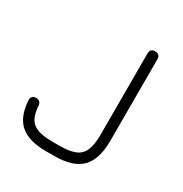

<svg xmlns="http://www.w3.org/2000/svg" viewBox="-153 -761 836 877"><g transform="rotate(30 265.0 -322.0)"><path d="M212 0Q120 0 75.2 -38.5Q30.5 -77 25 -161Q24 -174 30.5 -181.2Q37 -188.5 50.5 -188.5Q75.5 -188.5 77.5 -162Q81.5 -100 111.8 -76.2Q142 -52.5 212 -52.5H253Q304.5 -52.5 334 -65Q363.5 -77.5 376.2 -107.2Q389 -137 389 -188.5V-618Q389 -644.5 415 -644.5Q441.5 -644.5 441.5 -618V-188.5Q441.5 -89.5 396.8 -44.8Q352 0 253 0Z"/></g></svg>

Font: Jura Light
Style: Regular
Weight: 400
Version: Version 5.106